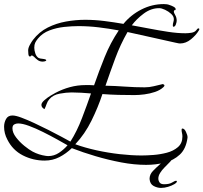

<svg xmlns="http://www.w3.org/2000/svg" viewBox="-21 -761 997 941"><path d="M695 47Q637 47 573.5 35Q510 23 447.5 4.5Q385 -14 331 -35Q303 -8 270 9Q237 26 198 26Q141 26 91 0.5Q41 -25 15 -77Q-1 -107 -1 -140Q-1 -160 8.5 -177.5Q18 -195 40 -195Q56 -195 84 -184.5Q112 -174 146.5 -158Q181 -142 215.5 -124.5Q250 -107 279 -91.5Q308 -76 324 -67Q356 -117 381 -182.5Q406 -248 425 -303Q402 -305 377.5 -306.5Q353 -308 330 -308Q304 -308 271.5 -302Q239 -296 221 -275Q212 -265 207.5 -251.5Q203 -238 197 -226Q182 -234 182 -247Q182 -257 196 -269.5Q210 -282 226.5 -292Q243 -302 251 -306Q285 -324 322 -334Q359 -344 398 -344Q409 -344 419.5 -344Q430 -344 440 -343Q464 -412 492 -481.5Q520 -551 561 -612Q512 -621 462.5 -627Q413 -633 363 -633Q331 -633 293.5 -629Q256 -625 221.5 -612Q187 -599 165 -572Q156 -561 151.5 -551.5Q147 -542 147 -527Q147 -515 152 -499.5Q157 -484 168 -477Q173 -474 188.5 -472.5Q204 -471 206 -466Q205 -462 199 -460.5Q193 -459 189 -459Q174 -459 164 -466.5Q154 -474 147 -481.5Q140 -489 134 -489Q132 -489 130.5 -486.5Q129 -484 126 -484Q119 -484 118 -497Q117 -510 117 -514Q117 -526 125.5 -541.5Q134 -557 141 -566Q171 -605 213 -626Q255 -647 302.5 -655.5Q350 -664 396 -664Q443 -664 490.5 -658Q538 -652 584 -644Q620 -688 672 -714.5Q724 -741 782 -741Q790 -741 797 -740Q804 -739 811 -736Q816 -735 828 -729Q840 -723 840 -716Q840 -711 835.5 -711Q831 -711 831 -705Q831 -698 838 -686.5Q845 -675 845 -659Q845 -653 841 -641.5Q837 -630 829 -630Q826 -630 826 -636Q826 -644 828.5 -652Q831 -660 831 -667Q831 -681 818 -693Q805 -705 788 -713Q771 -721 759 -721Q719 -721 683.5 -694.5Q648 -668 625 -637Q664 -630 710.5 -621Q757 -612 803 -605Q849 -598 888 -598Q901 -598 917 -600.5Q933 -603 941 -613Q943 -615 945.5 -618.5Q948 -622 952 -622Q956 -622 956 -618Q956 -616 955 -614.5Q954 -613 953 -611Q940 -589 915 -568.5Q890 -548 862 -548Q856 -548 850 -549.5Q844 -551 838 -552Q780 -565 721.5 -578Q663 -591 604 -604Q569 -543 544 -475.5Q519 -408 496 -341Q544 -340 592 -336.5Q640 -333 688 -333Q711 -333 733 -338.5Q755 -344 777 -349Q779 -348 782 -346.5Q785 -345 785 -342Q785 -340 783.5 -338Q782 -336 780 -334Q764 -319 739 -310.5Q714 -302 687 -298.5Q660 -295 638 -295Q599 -295 559.5 -296Q520 -297 481 -300Q460 -236 427.5 -170Q395 -104 348 -54Q395 -37 451.5 -24.5Q508 -12 566 -5.5Q624 1 673 1Q697 1 730.5 -1.5Q764 -4 796.5 -12.5Q829 -21 851 -40Q873 -59 873 -92Q873 -101 871 -109Q869 -117 869 -125Q869 -131 873 -131Q883 -131 890.5 -114.5Q898 -98 898 -90V-86Q891 -32 860.5 -3.5Q830 25 786.5 36Q743 47 695 47ZM215 4Q244 4 268 -12Q292 -28 310 -49Q291 -60 258.5 -78Q226 -96 190 -114Q154 -132 121.5 -144Q89 -156 68 -156Q57 -156 48.5 -151Q40 -146 40 -132Q40 -111 57.5 -88Q75 -65 98.5 -46Q122 -27 139 -18Q169 -2 204 3Q208 4 215 4ZM768 160Q750 160 732 150.5Q714 141 712 116Q712 94 728.5 77Q745 60 762 45Q789 22 800.5 11Q812 0 816 -3Q820 -6 824 -6Q834 -6 836 -4Q826 18 812 32.5Q798 47 785 60Q772 73 763.5 87Q755 101 755 114Q755 124 761 133Q767 142 783 142Q809 142 822.5 133.5Q836 125 842 125Q846 125 846 128Q846 134 833.5 141.5Q821 149 803 154.5Q785 160 768 160Z"/></svg>

Font: Beau Rivage
Style: Regular
Weight: 400
Designer: Robert E. Leuschke
Foundry: Robert E. Leuschke
Version: Version 1.010; ttfautohint (v1.8.3)